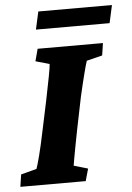

<svg xmlns="http://www.w3.org/2000/svg" viewBox="-62 -769 556 809"><g transform="rotate(-5 216.5 -364.5)"><path d="M-8.8 0 -1 -51.8 65.4 -69.3Q70.3 -82 81.1 -123.5Q91.8 -165 103.5 -221.7L131.8 -355.5Q143.6 -414.1 150.9 -451.7Q158.2 -489.3 159.2 -504.9L100.6 -521.5L114.3 -573.2H390.6L382.8 -521.5L316.4 -504.9Q311.5 -491.2 301.3 -451.2Q291 -411.1 278.3 -355.5L251 -221.7Q244.1 -186.5 238.3 -156.2Q232.4 -126 228.5 -103.5Q224.6 -81.1 222.7 -69.3L282.2 -51.8L267.6 0ZM130.9 -729.5H442.4L425.8 -654.3H114.3Z"/></g></svg>

Font: Crimson Pro ExtraBold
Style: Italic
Weight: 800
Italic angle: -12°
Designer: Jacques Le Bailly
Foundry: Baron von Fonthausen
Version: Version 1.003